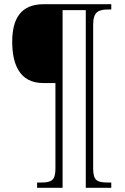

<svg xmlns="http://www.w3.org/2000/svg" viewBox="-20 -780 593 911"><path d="M156 111H277V-732H387V111H508V86H492C440 86 422 77 422 18V-662C422 -727 449 -735 498 -735H508V-760H187C77 -760 38 -689 38 -582C38 -478 71 -386 185 -386H243V21C243 78 222 86 174 86H156Z"/></svg>

Font: Noto Serif Devanagari SemiCondensed ExtraLight
Style: Regular
Weight: 200
Width: 4
Designer: Universal Thirst, Indian Type Foundry and the Monotype Design Team
Foundry: Monotype Imaging Inc.
Version: Version 2.004